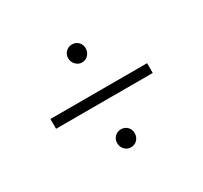

<svg xmlns="http://www.w3.org/2000/svg" viewBox="-102 -715 773 731"><g transform="rotate(-30 284.5 -350.0)"><path d="M72 -328V-371H497V-328ZM284 -124Q269 -124 257.5 -135.5Q246 -147 246 -164Q246 -181 257.5 -192Q269 -203 284 -203Q301 -203 312 -192Q323 -181 323 -164Q323 -147 312 -135.5Q301 -124 284 -124ZM284 -497Q269 -497 257.5 -509Q246 -521 246 -537Q246 -554 257.5 -565Q269 -576 284 -576Q301 -576 312 -565Q323 -554 323 -537Q323 -521 312 -509Q301 -497 284 -497Z"/></g></svg>

Font: Modern
Style: Regular
Weight: 300
Designer: Julieta Ulanovsky
Foundry: Julieta Ulanovsky
Version: Version 8.000